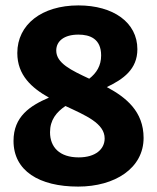

<svg xmlns="http://www.w3.org/2000/svg" viewBox="-20 -680 579 710"><path d="M511 -170C511 -268 446 -320 375 -358C436 -387 488 -424 488 -498C488 -597 399 -660 270 -660C134 -660 44 -589 44 -484C44 -402 97 -355 161 -319C91 -289 30 -249 30 -159C30 -48 125 10 269 10C405 10 511 -58 511 -170ZM354 -475C354 -437 337 -410 310 -389C244 -420 188 -446 188 -493C188 -528 217 -552 270 -552C312 -552 354 -537 354 -475ZM367 -168C367 -129 334 -98 271 -98C200 -98 165 -136 165 -191C165 -236 188 -265 222 -288C297 -253 367 -224 367 -168Z"/></svg>

Font: Zilla Slab Bold
Style: Regular
Weight: 700
Designer: Typotheque.com
Foundry: Typotheque type foundry
Version: Version 1.3; 2018